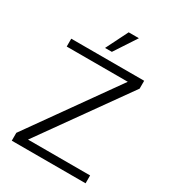

<svg xmlns="http://www.w3.org/2000/svg" viewBox="-210 -1006 1013 1122"><g transform="rotate(30 296.5 -445.0)"><path d="M48 0V-53L463 -637H51V-690H543V-637L127 -53H546V0ZM249 -742 323 -890H392L295 -742Z"/></g></svg>

Font: Mozilla Text ExtraLight
Style: Regular
Weight: 200
Designer: Studio DRAMA
Foundry: Studio DRAMA
Version: Version 1.000